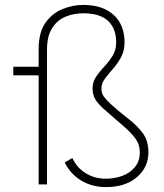

<svg xmlns="http://www.w3.org/2000/svg" viewBox="-20 -749 666 780"><path d="M410 11Q354 11 310 -15.5Q266 -42 243 -89L274 -107Q292 -68 328 -45.5Q364 -23 410 -23Q445 -23 476.5 -34.5Q508 -46 528 -70Q548 -94 548 -130Q548 -162 530 -186.5Q512 -211 479.5 -238.5Q447 -266 403 -305Q374 -331 365 -349.5Q356 -368 356 -390Q356 -416 370.5 -437.5Q385 -459 404 -479Q423 -499 437.5 -522.5Q452 -546 452 -577Q452 -633 419 -664Q386 -695 318 -695Q278 -695 244.5 -680.5Q211 -666 191 -633.5Q171 -601 171 -548V0H137V-443H34V-478H137V-548Q137 -618 165 -657Q193 -696 234.5 -712.5Q276 -729 318 -729Q397 -729 441.5 -688.5Q486 -648 486 -577Q486 -543 472 -517Q458 -491 439 -469.5Q420 -448 406 -429Q392 -410 392 -390Q392 -371 401 -358Q410 -345 430 -326Q467 -293 502 -266Q537 -239 560 -208Q583 -177 583 -130Q583 -70 536.5 -29.5Q490 11 410 11Z"/></svg>

Font: Zen Kaku Gothic New Light
Style: Regular
Weight: 300
Designer: Yoshimichi Ohira
Foundry: Positype
Version: Version 1.002